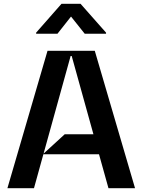

<svg xmlns="http://www.w3.org/2000/svg" viewBox="-20 -996 754 1016"><path d="M694.6 0H554L503.9 -179.7H209.5L159.8 0H19.2L231.5 -727.3H481.5ZM210.6 -183.2 322.4 -285.5H474.4L359.4 -699.6H353.7ZM541.2 -817.5H428.3L355.8 -908.4L284.1 -817.5H171.2V-823.2L305.4 -975.9H406.2L541.2 -823.2Z"/></svg>

Font: Riot Sans
Style: Bold
Weight: 600
Designer: Rasmus Andersson
Foundry: rsms
Version: Version 4.001